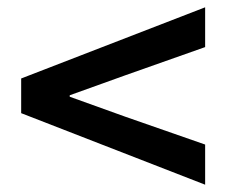

<svg xmlns="http://www.w3.org/2000/svg" viewBox="-20 -638 620 526"><path d="M542 -132 38 -328V-423L542 -618V-509L324 -432L171 -377V-373L324 -318L542 -242Z"/></svg>

Font: Noto Sans KR Thin SemiBold
Style: Regular
Weight: 600
Version: Version 2.004-H2;hotconv 1.0.118;makeotfexe 2.5.65603